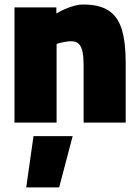

<svg xmlns="http://www.w3.org/2000/svg" viewBox="-20 -535 607 838"><path d="M94.5 282.8 126.2 59.3H297.1L238.2 282.8ZM43.2 0V-502.8H226V-475.9Q240.4 -484.9 260.3 -493.9Q280.2 -502.9 302.1 -509.1Q323.9 -515.3 342.7 -515.3Q413.8 -515.3 454.3 -488.8Q494.8 -462.2 511.7 -406.2Q528.6 -350.2 528.6 -261V0H344.9V-251Q344.9 -285.1 340.4 -308.1Q336 -331.1 324.4 -343Q312.8 -354.9 291.4 -354.9Q280 -354.9 267.7 -353Q255.5 -351.2 244.8 -348.5Q234.2 -345.9 227 -343V0Z"/></svg>

Font: TitilliumWeb ExtraLight
Style: Regular
Weight: 400
Designer: Mohamed Gaber, Accademia di Belle Arti di Urbino and others
Foundry: Kief Type Foundry, Accademia di Belle Arti di Urbino and others
Version: Version 3.000; ttfautohint (v1.8.2)